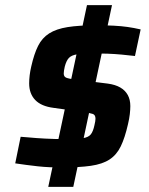

<svg xmlns="http://www.w3.org/2000/svg" viewBox="-20 -716 578 744"><path d="M218 -67Q197 -67 173.5 -68Q150 -69 127 -71.5Q104 -74 81.5 -77Q59 -80 39 -83L60 -186Q66 -186 91.5 -183.5Q117 -181 154 -179Q191 -177 232 -177Q279 -177 301 -180.5Q323 -184 332 -195.5Q341 -207 346 -231Q348 -239 349 -245.5Q350 -252 350 -256Q350 -271 339.5 -274.5Q329 -278 303 -282L188 -298Q140 -304 116.5 -328.5Q93 -353 93 -393Q93 -408 95 -424.5Q97 -441 101 -458Q112 -507 127.5 -538Q143 -569 170.5 -586.5Q198 -604 242 -611Q286 -618 353 -618Q391 -618 420.5 -616.5Q450 -615 474.5 -611.5Q499 -608 525 -602L503 -499Q478 -502 451 -504.5Q424 -507 396 -508Q368 -509 337 -509Q300 -509 278.5 -505.5Q257 -502 247 -491.5Q237 -481 231 -458Q229 -449 228 -442.5Q227 -436 227 -431Q227 -419 236.5 -415Q246 -411 270 -408L398 -392Q427 -388 446 -377Q465 -366 475 -348Q485 -330 485 -305Q485 -291 483 -273.5Q481 -256 476 -235Q464 -182 448 -149Q432 -116 404.5 -98Q377 -80 332 -73.5Q287 -67 218 -67ZM167 8 317 -696H414L264 8Z"/></svg>

Font: Saira Thin SemiBold
Style: Italic
Weight: 600
Italic angle: -12°
Version: Version 1.101